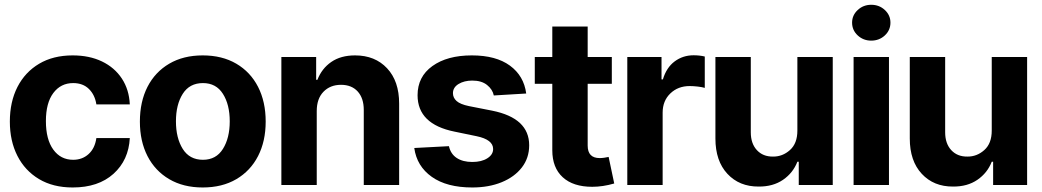

<svg xmlns="http://www.w3.org/2000/svg" viewBox="-20 -789 4446 819"><path d="M290 10.7Q206.5 10.7 146.5 -25.1Q86.4 -61 54.2 -124.3Q22 -187.5 22 -270.5Q22 -354.5 54.4 -418Q86.9 -481.4 147 -517.1Q207 -552.7 290 -552.7Q361.3 -552.7 415 -526.9Q468.8 -501 499.8 -453.9Q530.8 -406.7 533.7 -343.8H391.1Q384.8 -384.3 359.4 -409.4Q334 -434.6 292 -434.6Q239.3 -434.6 207.5 -392.3Q175.8 -350.1 175.8 -272.5Q175.8 -194.3 207.3 -150.9Q238.8 -107.4 292 -107.4Q331.1 -107.4 357.9 -131.8Q384.8 -156.2 391.1 -200.2H533.7Q528.8 -106 464.1 -47.6Q399.4 10.7 290 10.7Z M844.7 10.7Q762.2 10.7 701.9 -24.7Q641.6 -60.1 609.1 -123.3Q576.7 -186.5 576.7 -270.5Q576.7 -355 609.1 -418.5Q641.6 -481.9 701.9 -517.3Q762.2 -552.7 844.7 -552.7Q927.7 -552.7 988 -517.3Q1048.3 -481.9 1080.8 -418.5Q1113.3 -355 1113.3 -270.5Q1113.3 -186.5 1080.8 -123.3Q1048.3 -60.1 988 -24.7Q927.7 10.7 844.7 10.7ZM845.7 -107.4Q901.9 -107.4 930.9 -153.8Q960 -200.2 960 -271.5Q960 -342.8 930.9 -388.7Q901.9 -434.6 845.7 -434.6Q788.6 -434.6 759.5 -388.7Q730.5 -342.8 730.5 -271.5Q730.5 -200.2 759.5 -153.8Q788.6 -107.4 845.7 -107.4Z M1331.1 -315.4V0H1180.2V-545.9H1328.6V-448.7H1334Q1352.5 -496.6 1393.1 -524.7Q1433.6 -552.7 1494.6 -552.7Q1579.6 -552.7 1631.1 -497.8Q1682.6 -442.9 1682.6 -347.2V0H1531.7V-320.3Q1531.7 -370.1 1505.9 -398.7Q1480 -427.2 1434.6 -427.2Q1388.7 -427.2 1359.9 -397.7Q1331.1 -368.2 1331.1 -315.4Z M2224.6 -390.1 2086.4 -381.8Q2081.1 -407.7 2057.6 -426.5Q2034.2 -445.3 1994.6 -445.3Q1960 -445.3 1936 -430.7Q1912.1 -416 1912.1 -391.6Q1912.1 -372.1 1927.5 -358.2Q1942.9 -344.2 1980.5 -336.4L2079.6 -316.9Q2237.3 -285.2 2237.3 -169.4Q2237.3 -115.2 2206.1 -74.7Q2174.8 -34.2 2119.9 -11.7Q2064.9 10.7 1994.6 10.7Q1885.7 10.7 1821.8 -34.7Q1757.8 -80.1 1747.1 -157.7L1895 -165.5Q1902.3 -132.3 1928.2 -115.2Q1954.1 -98.1 1994.6 -98.1Q2034.2 -98.1 2058.8 -113.8Q2083.5 -129.4 2083.5 -153.3Q2083.5 -193.4 2013.2 -208L1918.9 -227.5Q1761.2 -259.3 1761.2 -382.8Q1761.2 -461.9 1824.5 -507.3Q1887.7 -552.7 1992.7 -552.7Q2095.7 -552.7 2155.3 -509Q2214.8 -465.3 2224.6 -390.1Z M2589.8 -545.9V-431.6H2486.8V-168Q2486.8 -114.7 2538.1 -114.7Q2546.9 -114.7 2557.6 -116.2Q2568.4 -117.7 2576.2 -119.6L2600.1 -6.3Q2551.3 7.8 2506.3 7.8Q2424.8 7.8 2380.4 -33Q2335.9 -73.7 2335.9 -147.9V-431.6H2261.2V-545.9H2335.9V-675.8H2486.8V-545.9Z M2655.8 0V-545.9H2801.8V-450.2H2807.6Q2822.8 -501 2857.9 -527.1Q2893.1 -553.2 2938.5 -553.2Q2964.4 -553.2 2986.3 -547.9V-414.1Q2975.6 -417.5 2956.8 -419.7Q2938 -421.9 2921.9 -421.9Q2872.1 -421.9 2839.4 -390.4Q2806.6 -358.9 2806.6 -308.6V0Z M3381.3 -231.9V-545.9H3532.2V0H3387.2V-99.1H3381.3Q3362.8 -51.3 3320.1 -22Q3277.3 7.3 3216.3 6.8Q3133.8 7.3 3082.8 -47.6Q3031.7 -102.5 3031.7 -198.2V-545.9H3182.6V-224.6Q3182.6 -176.8 3208.5 -148.7Q3234.4 -120.6 3277.3 -121.1Q3317.9 -120.6 3349.6 -148.9Q3381.3 -177.2 3381.3 -231.9Z M3621.1 0V-545.9H3772V0ZM3696.3 -615.7Q3662.6 -615.7 3638.7 -637.9Q3614.7 -660.2 3614.7 -692.4Q3614.7 -724.1 3638.7 -746.3Q3662.6 -768.6 3696.3 -768.6Q3730.5 -768.6 3754.4 -746.3Q3778.3 -724.1 3778.3 -692.4Q3778.3 -660.2 3754.4 -637.9Q3730.5 -615.7 3696.3 -615.7Z M4210.4 -231.9V-545.9H4361.3V0H4216.3V-99.1H4210.4Q4191.9 -51.3 4149.2 -22Q4106.4 7.3 4045.4 6.8Q3962.9 7.3 3911.9 -47.6Q3860.8 -102.5 3860.8 -198.2V-545.9H4011.7V-224.6Q4011.7 -176.8 4037.6 -148.7Q4063.5 -120.6 4106.4 -121.1Q4147 -120.6 4178.7 -148.9Q4210.4 -177.2 4210.4 -231.9Z"/></svg>

Font: Inter Tight
Style: Bold
Weight: 700
Designer: Rasmus Andersson
Foundry: rsms
Version: Version 3.004; ttfautohint (v1.8.4.7-5d5b)